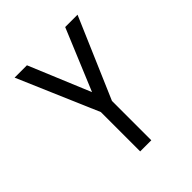

<svg xmlns="http://www.w3.org/2000/svg" viewBox="-200 -868 1001 1001"><g transform="rotate(-45 300.0 -367.5)"><path d="M259 0V-290L68 -735H159L300 -396L441 -735H532L341 -290V0Z"/></g></svg>

Font: Nova Nerd Font
Style: Regular
Weight: 400
Designer: Belleve Invis
Foundry: Belleve Invis
Version: Version 24.1.4; ttfautohint (v1.8.4);Nerd Fonts 3.1.1